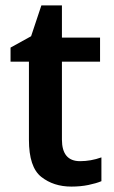

<svg xmlns="http://www.w3.org/2000/svg" viewBox="-20 -680 421 710"><path d="M276 -84Q209 -84 209 -164V-452H350V-541H209V-660H133L95 -546L19 -504V-452H87V-163Q87 -62 132.5 -26Q178 10 244 10Q278 10 307 4Q336 -2 355 -10V-98Q316 -84 276 -84Z"/></svg>

Font: Noto Sans Display Medium
Style: Regular
Weight: 500
Designer: Monotype Design Team
Foundry: Monotype Imaging Inc.
Version: Version 1.900